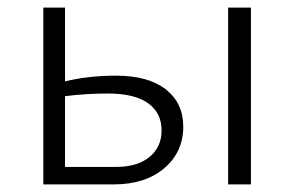

<svg xmlns="http://www.w3.org/2000/svg" viewBox="-20 -485 774 505"><path d="M285 -286Q370 -286 416 -250Q462 -214 462 -152Q462 -85 412 -42.5Q362 0 279 0H94V-465H151V-271Q213 -286 285 -286ZM580 -465H640V0H580ZM286 -46Q341 -46 373 -72Q405 -98 405 -142Q405 -188 369.5 -213.5Q334 -239 264 -239Q205 -239 151 -232V-46Z"/></svg>

Font: EauTestSC Semilight
Style: Regular
Weight: 300
Designer: Christian Thalmann (Catharsis Fonts)
Version: Version 0.001;PS 000.001;hotconv 1.0.88;makeotf.lib2.5.64775